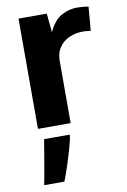

<svg xmlns="http://www.w3.org/2000/svg" viewBox="-89 -585 598 906"><g transform="rotate(-10 209.5 -132.5)"><path d="M64.9 0V-528.3H200.3L209.1 -437.5Q233.8 -491.5 270 -511.6Q306.2 -531.7 347.1 -531.7Q360.7 -531.7 374 -530.4Q387.2 -529 400.3 -526.7L390.5 -412.1Q380.1 -413.9 370.2 -414.7Q360.4 -415.5 353.5 -415.5Q317.8 -415.5 287.6 -402.1Q257.5 -388.6 239.6 -362.3Q221.6 -335.9 221.6 -297.8V0ZM47.6 266.8Q50.5 253 54.2 232.8Q57.8 212.6 62 188.7Q66.1 164.8 70.4 140.3Q74.6 115.8 78.3 93.3Q81.9 70.7 84.9 52.8H207.9V54Q207.9 62.4 203.2 82.3Q198.4 102.1 191.1 127.8Q183.7 153.5 175 180.4Q166.4 207.2 158.3 230.1Q150.2 253 144.6 266.8Z"/></g></svg>

Font: Comme
Style: Regular
Weight: 400
Designer: Vernon Adams
Foundry: Vernon Adams
Version: Version 1.000;gftools[0.9.27]